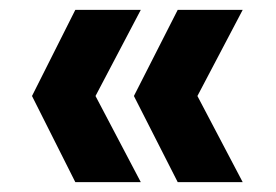

<svg xmlns="http://www.w3.org/2000/svg" viewBox="-20 -490 561 390"><path d="M45 -295 133 -120H266L174 -295L266 -470H133ZM341 -120H473L381 -295L473 -470H341L252 -295Z"/></svg>

Font: Poppins SemiBold
Style: Regular
Weight: 600
Designer: Ninad Kale (Devanagari), Jonny Pinhorn (Latin)
Foundry: Indian Type Foundry
Version: 4.004